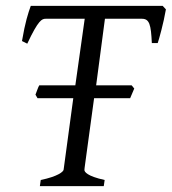

<svg xmlns="http://www.w3.org/2000/svg" viewBox="-20 -635 586 655"><path d="M498 -488H518C522 -499 538 -556 546 -603L535 -615H85C76 -590 66 -560 55 -495L73 -486C111 -567 123 -571 136 -571H269L237 -344H114C110 -338 104 -319 101 -312L108 -300H230L197 -56C196 -49 177 -33 119 -21L116 0H334L337 -21C277 -34 268 -49 268 -55C268 -61 268 -56 301 -300H424L438 -333L429 -344H308L338 -571H464C490 -571 495 -551 498 -488Z"/></svg>

Font: Temporarium
Style: Italic
Weight: 400
Italic angle: -7°
Version: Version 1.1